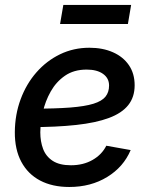

<svg xmlns="http://www.w3.org/2000/svg" viewBox="-20 -745 613 777"><path d="M260.3 11.7Q191.9 11.7 142.3 -14.4Q92.8 -40.5 66.2 -90.3Q39.6 -140.1 40 -210.4Q40.5 -281.2 63.5 -343.3Q86.4 -405.3 127.4 -452.1Q168.5 -499 223.1 -525.4Q277.8 -551.8 341.8 -551.8Q396 -551.8 437.3 -533.4Q478.5 -515.1 501.7 -481.2Q524.9 -447.3 524.9 -399.9Q524.9 -352.1 499 -319.6Q473.1 -287.1 420.7 -267.6Q368.2 -248 288.3 -239.3Q208.5 -230.5 100.6 -230.5L113.3 -305.2Q204.1 -305.2 263.9 -309.8Q323.7 -314.5 358.2 -325.2Q392.6 -335.9 407 -354Q421.4 -372.1 421.4 -398.9Q421.4 -428.7 397 -446Q372.6 -463.4 330.6 -463.4Q278.8 -463.4 242.9 -438.5Q207 -413.6 185.1 -374.5Q163.1 -335.4 153.3 -291.5Q143.6 -247.6 143.1 -209.5Q143.1 -172.4 154.5 -142.1Q166 -111.8 193.4 -94Q220.7 -76.2 267.1 -76.2Q316.9 -76.2 354.5 -97.7Q392.1 -119.1 410.2 -155.3L508.8 -137.7Q480 -69.3 413.8 -28.8Q347.7 11.7 260.3 11.7ZM510.7 -725.1 497.6 -647.9H223.1L236.3 -725.1Z"/></svg>

Font: Inter 17pt Medium
Style: Italic
Weight: 500
Italic angle: -9.3988°
Version: Version 4.001;git-66647c0bb